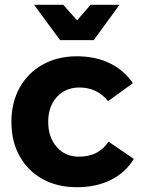

<svg xmlns="http://www.w3.org/2000/svg" viewBox="-20 -779 603 805"><path d="M313 -412.1Q254.9 -412.1 218.5 -372.6Q182.1 -333 182.1 -268.1Q182.1 -203.1 218 -162.6Q253.9 -122.1 310.1 -122.1Q394 -122.1 435.1 -185.1L541 -112.8Q506.8 -55.7 445.3 -24.9Q383.8 5.9 302.2 5.9Q220.7 5.9 158.9 -28.1Q97.2 -62 62.5 -124Q27.8 -186 27.8 -267.6Q27.8 -349.1 62.5 -411.6Q97.2 -474.1 159.7 -508.5Q222.2 -543 301.8 -543Q381.3 -543 441.2 -513.4Q501 -483.9 537.1 -430.2L433.1 -355Q387.2 -412.1 313 -412.1ZM359.9 -758.8H481L373 -610.8H231.9L123 -758.8H245.1L303.2 -693.8Z"/></svg>

Font: Montserrat-SemiBold
Style: Regular
Weight: 600
Designer: Julieta Ulanovsky
Foundry: Julieta Ulanovsky
Version: Version 6.001